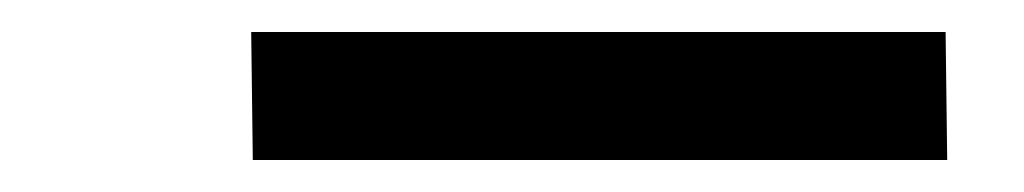

<svg xmlns="http://www.w3.org/2000/svg" viewBox="-20 -730 640 120"><path d="M138 -630 137 -710H571L572 -630Z"/></svg>

Font: Iosevka SmBd Ex Obl
Style: Regular
Weight: 600
Width: 7
Italic angle: -9°
Monospace: yes
Designer: Belleve Invis
Foundry: Belleve Invis
Version: Version 32.5.0; ttfautohint (v1.8.4)